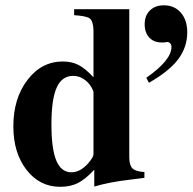

<svg xmlns="http://www.w3.org/2000/svg" viewBox="-20 -697 733 731"><path d="M546.9 -381.8 537.1 -400.9Q632.8 -467.8 632.8 -518.1Q632.8 -526.4 628.2 -531.7Q623.5 -537.1 616.2 -537.1Q612.8 -537.1 609.9 -536.1Q605 -535.2 596.2 -535.2Q565.9 -535.2 548.3 -554Q530.8 -572.8 530.8 -605Q530.8 -637.7 550.8 -657.2Q570.8 -676.8 604 -676.8Q644 -676.8 668.5 -648.7Q692.9 -620.6 692.9 -574.2Q692.9 -517.1 658.2 -471.2Q623.5 -425.3 546.9 -381.8ZM529.8 -42V-20L469.2 -12.2Q397.5 -3.9 338.9 13.2V-50.8Q304.7 -14.2 276.4 0Q248 14.2 209 14.2Q130.9 14.2 80.8 -50.5Q30.8 -115.2 30.8 -215.8Q30.8 -322.3 84.5 -392.6Q138.2 -462.9 219.2 -462.9Q252.9 -462.9 278.8 -449.7Q304.7 -436.5 335.9 -402.8V-582Q334.5 -616.7 322 -626.5Q309.6 -636.2 262.2 -639.2V-662.1H472.2V-99.1Q472.2 -68.4 484.1 -56.2Q496.1 -43.9 529.8 -42ZM335.9 -109.9V-348.1Q326.2 -375 304.9 -391.6Q283.7 -408.2 258.8 -408.2Q215.8 -408.2 195.8 -363.5Q175.8 -318.8 175.8 -224.1Q175.8 -130.4 194.3 -85.7Q212.9 -41 252 -41Q284.7 -41 314.9 -74.2Q335.9 -98.6 335.9 -109.9Z"/></svg>

Font: Accordance
Style: Bold
Weight: 700
Version: Version 1.2 (build January 31, 2020) Miklal Software Solutio